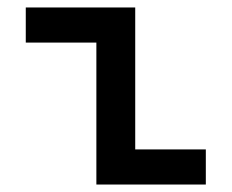

<svg xmlns="http://www.w3.org/2000/svg" viewBox="-20 -494 620 514"><path d="M238 0V-380H49V-474H342V-94H531V0Z"/></svg>

Font: Sometype Mono SemiBold
Style: Regular
Weight: 600
Designer: Ryoichi Tsunekawa
Foundry: Dharma Type
Version: Version 1.001